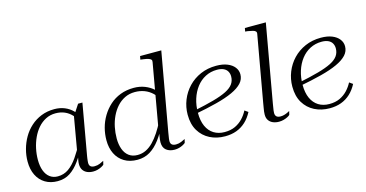

<svg xmlns="http://www.w3.org/2000/svg" viewBox="-78 -1099 2783 1460"><g transform="rotate(-15 1314.0 -368.5)"><path d="M528 -402 510 -372Q495 -412 470 -439Q445 -466 413 -479.5Q381 -493 342 -493Q300 -493 265 -475Q230 -457 203.5 -426.5Q177 -396 159 -357Q141 -318 131.5 -274Q122 -230 122 -186Q122 -136 135.5 -100Q149 -64 175 -44.5Q201 -25 237 -25Q285 -25 322.5 -51.5Q360 -78 393 -125.5Q426 -173 458 -235L475 -215Q439 -146 403 -95.5Q367 -45 325 -17.5Q283 10 227 10Q171 10 129.5 -15Q88 -40 65.5 -85.5Q43 -131 43 -193Q43 -241 56 -289Q69 -337 93.5 -379.5Q118 -422 154.5 -455Q191 -488 238 -507Q285 -526 342 -526Q386 -526 422.5 -511Q459 -496 486 -468.5Q513 -441 528 -402ZM562 -519 491 -117Q489 -107 488 -97.5Q487 -88 486 -80Q485 -72 485 -65Q485 -45 495.5 -36Q506 -27 527 -27Q550 -27 569.5 -35.5Q589 -44 600 -50L593 -21Q585 -14 571.5 -7Q558 0 541.5 4.5Q525 9 507 9Q480 9 459.5 0Q439 -9 427 -27Q415 -45 415 -74Q415 -87 418.5 -105.5Q422 -124 426 -144L422 -142L475 -447L484 -452L528 -519Z M855 10Q795 10 752 -16Q709 -42 686.5 -88Q664 -134 664 -194Q664 -243 676.5 -290.5Q689 -338 714.5 -380.5Q740 -423 776.5 -456Q813 -489 861 -507.5Q909 -526 967 -526Q1014 -526 1053.5 -510.5Q1093 -495 1122.5 -468Q1152 -441 1168 -405L1146 -376Q1131 -415 1103.5 -441Q1076 -467 1041.5 -480Q1007 -493 967 -493Q923 -493 887.5 -475.5Q852 -458 825 -428Q798 -398 779.5 -359Q761 -320 752 -276Q743 -232 743 -187Q743 -140 756.5 -103Q770 -66 797.5 -45.5Q825 -25 865 -25Q901 -25 931.5 -40Q962 -55 989 -82.5Q1016 -110 1041 -148Q1066 -186 1089 -232L1105 -211Q1072 -142 1035 -92.5Q998 -43 954.5 -16.5Q911 10 855 10ZM1148 9Q1108 9 1082.5 -11Q1057 -31 1057 -73Q1057 -84 1058.5 -96Q1060 -108 1062.5 -123Q1065 -138 1069 -155L1065 -156L1157 -678Q1160 -691 1153.5 -698Q1147 -705 1132.5 -709.5Q1118 -714 1095 -717L1072 -720L1077 -747H1244L1134 -130Q1132 -117 1130 -105Q1128 -93 1126.5 -83Q1125 -73 1125 -65Q1125 -45 1136 -36Q1147 -27 1168 -27Q1190 -27 1210 -35.5Q1230 -44 1241 -50L1234 -21Q1226 -14 1212.5 -7Q1199 0 1182.5 4.5Q1166 9 1148 9Z M1545 10Q1479 10 1426 -17Q1373 -44 1342 -95.5Q1311 -147 1311 -222Q1311 -282 1333 -337Q1355 -392 1395.5 -434.5Q1436 -477 1492 -501.5Q1548 -526 1616 -526Q1667 -526 1703 -511.5Q1739 -497 1758.5 -472Q1778 -447 1778 -416Q1778 -377 1751 -347.5Q1724 -318 1672 -294Q1620 -270 1542.5 -250Q1465 -230 1364 -211L1369 -239Q1462 -258 1526.5 -276Q1591 -294 1630.5 -314Q1670 -334 1688 -359.5Q1706 -385 1706 -419Q1706 -441 1696 -458.5Q1686 -476 1665.5 -485.5Q1645 -495 1614 -495Q1564 -495 1522.5 -473.5Q1481 -452 1451.5 -413.5Q1422 -375 1406 -324.5Q1390 -274 1390 -215Q1390 -153 1409.5 -110Q1429 -67 1465 -44.5Q1501 -22 1550 -22Q1598 -22 1633 -38.5Q1668 -55 1693.5 -82Q1719 -109 1736 -142L1763 -123Q1740 -79 1708 -49.5Q1676 -20 1635.5 -5Q1595 10 1545 10Z M1981 -678Q1984 -691 1977.5 -698.5Q1971 -706 1956 -710Q1941 -714 1917 -718L1897 -720L1902 -747H2067L1959 -138Q1957 -124 1954.5 -110Q1952 -96 1950.5 -85Q1949 -74 1949 -65Q1949 -46 1959.5 -36.5Q1970 -27 1991 -27Q2006 -27 2020 -31Q2034 -35 2045.5 -40.5Q2057 -46 2064 -50L2057 -21Q2050 -14 2036 -7Q2022 0 2005 4.5Q1988 9 1969 9Q1943 9 1922 0Q1901 -9 1889 -26.5Q1877 -44 1877 -71Q1877 -82 1878.5 -95Q1880 -108 1883 -124Q1886 -140 1889 -160Z M2369 10Q2303 10 2250 -17Q2197 -44 2166 -95.5Q2135 -147 2135 -222Q2135 -282 2157 -337Q2179 -392 2219.5 -434.5Q2260 -477 2316 -501.5Q2372 -526 2440 -526Q2491 -526 2527 -511.5Q2563 -497 2582.5 -472Q2602 -447 2602 -416Q2602 -377 2575 -347.5Q2548 -318 2496 -294Q2444 -270 2366.5 -250Q2289 -230 2188 -211L2193 -239Q2286 -258 2350.5 -276Q2415 -294 2454.5 -314Q2494 -334 2512 -359.5Q2530 -385 2530 -419Q2530 -441 2520 -458.5Q2510 -476 2489.5 -485.5Q2469 -495 2438 -495Q2388 -495 2346.5 -473.5Q2305 -452 2275.5 -413.5Q2246 -375 2230 -324.5Q2214 -274 2214 -215Q2214 -153 2233.5 -110Q2253 -67 2289 -44.5Q2325 -22 2374 -22Q2422 -22 2457 -38.5Q2492 -55 2517.5 -82Q2543 -109 2560 -142L2587 -123Q2564 -79 2532 -49.5Q2500 -20 2459.5 -5Q2419 10 2369 10Z"/></g></svg>

Font: Roboto Serif 120pt Expanded Light
Style: Italic
Weight: 300
Width: 7
Italic angle: -10°
Designer: Greg Gazdowicz
Foundry: Commercial Type
Version: Version 1.008